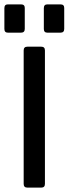

<svg xmlns="http://www.w3.org/2000/svg" viewBox="-30 -856 313 876"><path d="M-10 -724V-819Q-10 -836 6 -836H66Q83 -836 83 -820V-724Q83 -707 66 -707H6Q-10 -707 -10 -724ZM170 -724V-819Q170 -836 186 -836H246Q263 -836 263 -820V-724Q263 -707 246 -707H186Q170 -707 170 -724ZM175 -626V-17Q175 0 158 0H95Q78 0 78 -17V-626Q78 -643 95 -643H158Q175 -643 175 -626Z"/></svg>

Font: Rajdhani Semibold
Style: Regular
Weight: 600
Designer: Satya Rajpurohit, Jyotish Sonowal
Foundry: Indian Type Foundry
Version: Version 1.200;PS 1.0;hotconv 1.0.78;makeotf.lib2.5.61930; tt